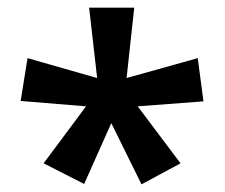

<svg xmlns="http://www.w3.org/2000/svg" viewBox="-20 -780 587 502"><path d="M331 -760 311 -576 497 -628 512 -515 340 -502 452 -353 350 -298 271 -458 200 -299 94 -353 205 -502 34 -516 52 -628 234 -576 213 -760Z"/></svg>

Font: Noto Sans Adlam Unjoined SemiBold
Style: Regular
Weight: 600
Version: Version 3.001